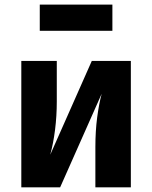

<svg xmlns="http://www.w3.org/2000/svg" viewBox="-20 -807 655 827"><path d="M543.6 -544.6V0H390.8V-173.3Q390.8 -242.6 398.5 -301Q406.2 -359.5 417.9 -403.1L239 0H71.8V-544.6H224.6V-369.2Q224.6 -307.7 217.2 -248.5Q209.7 -189.2 196.4 -140.5L375.4 -544.6ZM464.1 -674.4H151.3V-787.2H464.1Z"/></svg>

Font: Fira Code
Style: Bold
Weight: 700
Monospace: yes
Designer: Carrois Corporate, Edenspiekermann AG, Nikita Prokopov
Foundry: Carrois Corporate, Edenspiekermann AG, Nikita Prokopov
Version: Version 6.000; ttfautohint (v1.8.2) -l 8 -r 50 -G 200 -x 14 